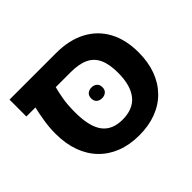

<svg xmlns="http://www.w3.org/2000/svg" viewBox="-139 -798 1008 1008"><g transform="rotate(-45 365.0 -294.5)"><path d="M379.6 13Q308.8 13 252.4 -9Q196 -30.9 156 -72.4Q116.1 -113.8 95.1 -172.3Q74.1 -230.8 74.1 -304.9Q74.1 -349.1 81.1 -393.8Q88.2 -438.4 97.2 -476.5H30.1V-601.8H375.6Q472.5 -601.8 541.9 -565.3Q611.3 -528.8 648.2 -460.8Q685.1 -392.8 685.1 -297.9Q685.1 -225.9 664.1 -168.9Q643.1 -111.9 603.2 -70.9Q563.3 -30 506.9 -8.5Q450.5 13 379.6 13ZM375.6 -107.3Q414.8 -107.3 444.3 -119.4Q473.9 -131.4 493.5 -155.5Q513 -179.6 523.1 -215.2Q533.1 -250.9 533.1 -298.9Q533.1 -362.2 515 -401.4Q496.9 -440.5 458.7 -458.5Q420.6 -476.5 359.6 -476.5H248.2Q241.2 -451.5 233.6 -409.9Q226.1 -368.2 226.1 -311.9Q226.1 -205.7 262.7 -156.5Q299.3 -107.3 375.6 -107.3ZM337.7 -303Q337.7 -322.9 349.7 -332.9Q361.6 -342.9 379.6 -342.9Q396.5 -342.9 409 -332.9Q421.4 -322.9 421.4 -303Q421.4 -283 409 -273Q396.5 -263 379.6 -263Q361.6 -263 349.7 -273Q337.7 -283 337.7 -303Z"/></g></svg>

Font: Noto Sans Hebrew
Style: Regular
Weight: 400
Designer: Monotype Design Team
Foundry: Monotype Imaging Inc.
Version: Version 2.003;January 10, 2023;FontCreator 14.0.0.2877 64-bi